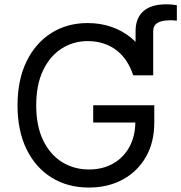

<svg xmlns="http://www.w3.org/2000/svg" viewBox="-20 -842 823 872"><path d="M595.7 -500V-700.2Q595.7 -759.8 631.1 -791Q666.5 -822.3 734.4 -822.3Q751 -822.3 763.9 -821Q776.9 -819.8 783.2 -818.4V-748Q776.4 -749 769 -749.5Q761.7 -750 755.9 -750Q714.4 -750 695.1 -738Q675.8 -726.1 675.8 -700.2V-500ZM383.8 9.8Q287.1 9.8 214.1 -35.6Q141.1 -81.1 100.3 -164.8Q59.6 -248.5 59.6 -363.3Q59.6 -478.5 100.3 -562.5Q141.1 -646.5 212.9 -691.9Q284.7 -737.3 377.9 -737.3Q435.5 -737.3 485.4 -720.2Q535.2 -703.1 574.2 -671.4Q613.3 -639.6 639.4 -596.2Q665.5 -552.7 675.8 -500H585Q573.2 -536.1 554.4 -564.7Q535.6 -593.3 509.3 -613.5Q482.9 -633.8 450.2 -644.5Q417.5 -655.3 377.9 -655.3Q313.5 -655.3 260.5 -621.8Q207.5 -588.4 176 -523.2Q144.5 -458 144.5 -363.3Q144.5 -269 176.3 -204.1Q208 -139.2 262.2 -105.7Q316.4 -72.3 383.8 -72.3Q446.3 -72.3 493.7 -99.1Q541 -126 567.9 -175Q594.7 -224.1 594.7 -291L622.1 -285.6H403.3V-363.8H680.7V-285.2Q680.7 -195.3 642.6 -129.2Q604.5 -63 537.4 -26.6Q470.2 9.8 383.8 9.8Z"/></svg>

Font: Inter
Style: Regular
Weight: 400
Designer: Rasmus Andersson
Foundry: rsms
Version: Version 4.000;git-8c9346024